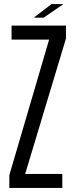

<svg xmlns="http://www.w3.org/2000/svg" viewBox="-20 -926 371 946"><path d="M26 0V-63L222 -731H37V-800H305V-736L104 -69H287V0ZM149 -839V-841L234 -906H290V-904L195 -839Z"/></svg>

Font: Big Shoulders Display Medium
Style: Regular
Weight: 500
Designer: Patric King
Foundry: XO Type Co
Version: Version 1.000; ttfautohint (v1.8.2)